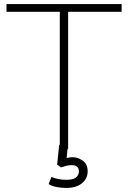

<svg xmlns="http://www.w3.org/2000/svg" viewBox="-20 -732 630 944"><path d="M274 0V-674H12V-712H578V-674H315V0ZM305 192Q285 192 261 188Q237 184 219 173L233 138Q252 146 270 149Q288 152 307 152Q339 152 353.5 140.5Q368 129 368 111Q368 80 332 80Q318 80 305 83.5Q292 87 280 91L261 77L271 -20H314L307 52H290Q303 46 314 43.5Q325 41 338 41Q362 41 386.5 57.5Q411 74 411 111Q411 146 383 169Q355 192 305 192Z"/></svg>

Font: Muli ExtraLight
Style: Regular
Weight: 250
Designer: Vernon Adams
Foundry: Vernon Adams
Version: Version 2.100; ttfautohint (v1.8.1.43-b0c9)